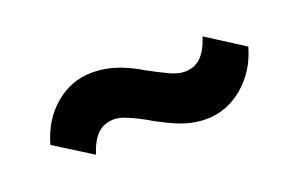

<svg xmlns="http://www.w3.org/2000/svg" viewBox="-39 -487 627 403"><g transform="rotate(-20 274.5 -286.0)"><path d="M370 -199Q355 -199 338.5 -202.5Q322 -206 304.5 -213.5Q287 -221 265 -233Q250 -242 236 -249Q222 -256 210 -260.5Q198 -265 187 -265Q165 -265 150.5 -251Q136 -237 127 -208L44 -260Q58 -311 94.5 -342Q131 -373 178 -373Q195 -373 212 -369.5Q229 -366 247 -358.5Q265 -351 285 -339Q309 -326 328 -317Q347 -308 362 -308Q384 -308 398.5 -322Q413 -336 422 -365L505 -312Q491 -262 454 -230.5Q417 -199 370 -199Z"/></g></svg>

Font: Nunito Sans 7pt SemiCondensed Black
Style: Regular
Weight: 900
Width: 4
Designer: Vernon Adams
Foundry: Vernon Adams
Version: Version 3.101;gftools[0.9.27]